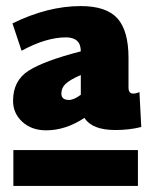

<svg xmlns="http://www.w3.org/2000/svg" viewBox="-20 -753 493 632"><path d="M23 -421Q23 -488 74.5 -520.5Q126 -553 246 -584Q246 -630 197 -630Q132 -630 51 -586L21 -676Q137 -733 246 -733Q330 -733 366.5 -692.5Q403 -652 403 -562V-465Q403 -445 418 -445Q429 -445 439 -450L445 -335Q406 -325 360 -325Q283 -325 258 -365Q196 -324 132 -324Q84 -324 53.5 -352Q23 -380 23 -421ZM246 -506Q211 -491 196.5 -477.5Q182 -464 182 -445Q182 -424 207 -424Q223 -424 246 -441ZM24 -141V-259H434V-141Z"/></svg>

Font: Martel Sans Heavy
Style: Regular
Weight: 900
Designer: Dan Reynolds and Mathieu Réguer
Foundry: Dan Reynolds and Mathieu Réguer
Version: Version 1.001;PS 001.001;hotconv 1.0.70;makeotf.lib2.5.58329